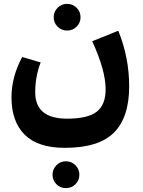

<svg xmlns="http://www.w3.org/2000/svg" viewBox="-20 -500 733 987"><path d="M256 -411Q256 -440 276 -460Q296 -480 325 -480Q354 -480 374 -460Q394 -440 394 -411Q394 -383 374 -363Q354 -343 325 -343Q296 -343 276 -363Q256 -383 256 -411ZM588 -342Q644 -205 644 -56Q644 104 565.5 182Q487 260 313 260Q175 260 107 192.5Q39 125 39 0Q39 -104 94 -207L189 -179Q161 -107 161 -25Q161 110 325 110Q431 110 477 74.5Q523 39 523 -41Q523 -138 454 -288ZM388 398Q388 427 368 447Q348 467 319 467Q290 467 270 447Q250 427 250 398Q250 370 270 349.5Q290 329 319 329Q348 329 368 349.5Q388 370 388 398Z"/></svg>

Font: FiraGO
Style: Bold
Weight: 700
Designer: bBox Type
Foundry: bBox Type GmbH
Version: Version 1.001;PS 001.001;hotconv 1.0.88;makeotf.lib2.5.64775